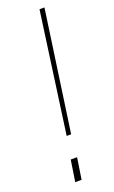

<svg xmlns="http://www.w3.org/2000/svg" viewBox="-140 -731 453 766"><g transform="rotate(-20 87.0 -348.5)"><path d="M69 -185 140 -697H161L88 -185ZM38 0 52 -91H79L65 0Z"/></g></svg>

Font: Hanken Grotesk Thin
Style: Italic
Weight: 250
Italic angle: -8°
Designer: Alfredo Marco Pradil
Foundry: Hanken Design Co.
Version: Version 3.013